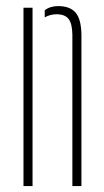

<svg xmlns="http://www.w3.org/2000/svg" viewBox="-20 -626 351 646"><path d="M59 0V-600H89.5V0ZM223.5 0V-509Q223 -546.5 210.8 -562.2Q198.5 -578 170 -578Q159 -578 149 -575.2Q139 -572.5 130.5 -567.5V-591.5Q139.5 -598.5 150.8 -602Q162 -605.5 175.5 -605.5Q216 -605.5 234.8 -583Q253.5 -560.5 254 -508V0Z"/></svg>

Font: Big Shoulders Stencil Display ExtraLight
Style: Regular
Weight: 250
Designer: Patric King
Foundry: XO Type Co
Version: Version 2.001